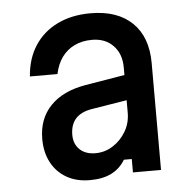

<svg xmlns="http://www.w3.org/2000/svg" viewBox="-48 -665 746 729"><g transform="rotate(-5 325.0 -300.5)"><path d="M442 -373V-277L295 -253Q254 -246 234 -223Q214 -200 214 -162Q214 -127 236 -106Q258 -85 296 -85Q332 -85 362.5 -104.5Q393 -124 412 -156Q431 -188 431 -228V-400Q431 -452 400.5 -483.5Q370 -515 320 -515Q282 -515 253 -501Q224 -487 205 -461Q186 -435 178 -397H73Q78 -465 110 -514Q142 -563 196.5 -589.5Q251 -616 323 -616Q425 -616 481.5 -561.5Q538 -507 538 -407V0H431V-51H401Q381 -18 348 -1.5Q315 15 266 15Q215 15 177.5 -6.5Q140 -28 119.5 -66.5Q99 -105 99 -156Q99 -233 146 -282Q193 -331 280 -346Z"/></g></svg>

Font: Martian Mono SemiCondensed
Style: Regular
Weight: 400
Width: 4
Designer: Roman Shamin
Foundry: Evil Martians
Version: Version 1.000